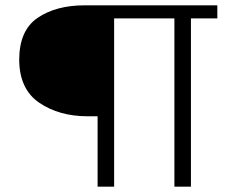

<svg xmlns="http://www.w3.org/2000/svg" viewBox="-20 -700 867 720"><path d="M346 0V-264H308Q202 -264 127.5 -314.5Q53 -365 52 -475Q52 -586 121 -633Q190 -680 297 -680H795V-631H696V0H634V-631H408V0Z"/></svg>

Font: Palanquin Light
Style: Regular
Weight: 300
Designer: Pria Ravichandran
Version: Version 1.0.4